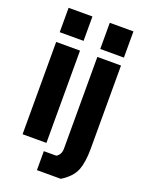

<svg xmlns="http://www.w3.org/2000/svg" viewBox="-158 -775 753 999"><g transform="rotate(20 218.5 -275.0)"><path d="M43 0V-511H175V0ZM43 -700H175V-565H43ZM271 -511H402V-51Q402 25 384 70Q366 115 309 150H177V45H246Q271 30 271 -3ZM271 -700H402V-555H271Z"/></g></svg>

Font: Jockey One
Style: Regular
Weight: 400
Designer: TypeTogether
Foundry: TypeTogether
Version: Version 1.002